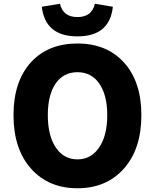

<svg xmlns="http://www.w3.org/2000/svg" viewBox="-20 -990 826 1024"><path d="M146 -90Q52 -195 52 -376Q52 -556 146 -659Q238 -758 393 -758Q548 -758 640 -658Q734 -555 734 -376Q734 -195 640 -90Q547 14 393 14Q239 14 146 -90ZM509 -204Q552 -267 552 -376Q552 -483 509 -545Q467 -605 393 -605Q319 -605 277 -545Q235 -484 235 -376Q235 -267 277 -204Q320 -140 393 -140Q466 -140 509 -204ZM203 -954 300 -970Q316 -899 393 -899Q470 -899 486 -970L582 -954Q565 -796 393 -796Q221 -796 203 -954Z"/></svg>

Font: KaiGen Gothic KR Heavy
Style: Heavy
Weight: 900
Designer: Ryoko NISHIZUKA  (kana & ideographs); Paul D. Hunt (Latin, Greek & Cyrillic); Wenlong ZHANG  (bopomofo); Sandoll Communi
Foundry: Adobe Systems Incorporated
Version: Version 1.002 March 28, 2018